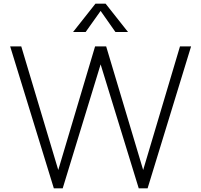

<svg xmlns="http://www.w3.org/2000/svg" viewBox="-20 -1009 1088 1038"><path d="M35 0ZM1013 -758 778 9H730L524 -661L319 9H271L35 -758H95L295 -90L494 -758H554L754 -90L953 -758ZM604 -836 524 -950 443 -836H375L496 -989H551L672 -836Z"/></svg>

Font: Biryani UltraLight
Style: Regular
Weight: 250
Designer: Dan Reynolds and Mathieu Réguer
Foundry: Dan Reynolds and Mathieu Réguer
Version: Version 1.003; ttfautohint (v1.1) -l 5 -r 5 -G 72 -x 0 -D la